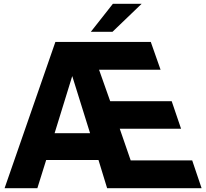

<svg xmlns="http://www.w3.org/2000/svg" viewBox="-20 -982 1077 1002"><path d="M175 0H4L269 -763H767L818 -618H497L555 -454H876L925 -310H605L662 -145H983L1032 0H539L494 -147H221ZM357 -585 265 -287H450ZM567 -816H454L569 -962H719Z"/></svg>

Font: Open Sauce One ExtraBold
Style: Regular
Weight: 800
Designer: Alfredo Marco Pradil
Foundry: Creative Sauce Fz LLC
Version: Version 1.477